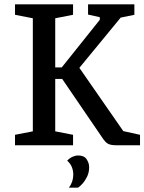

<svg xmlns="http://www.w3.org/2000/svg" viewBox="-20 -668 664 883"><path d="M49 0V-48L131 -64V-584L49 -600V-648H316V-600L234 -584V-358H264L439 -577V-589L385 -601V-648H598V-600L535 -587L345 -356L547 -65L624 -48V0H514Q489 0 476.5 -7Q464 -14 451 -34L266 -305H234V-64L316 -48V0ZM297 195Q317 168 317 135Q317 117 310.5 100.5Q304 84 289 71Q300 59 313.5 53Q327 47 339 47Q367 47 378.5 64.5Q390 82 390 101Q390 125 380.5 144.5Q371 164 359 177Q347 190 339 195Z"/></svg>

Font: Faustina Light Medium
Style: Regular
Weight: 500
Version: Version 1.200